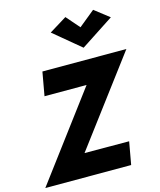

<svg xmlns="http://www.w3.org/2000/svg" viewBox="-162 -1087 987 1186"><g transform="rotate(-15 331.0 -494.0)"><path d="M445 -903 371 -988 259 -919 431 -776 642 -914 548 -987ZM120 -549H389L-22 0H527L553 -145L268 -146L684 -700H147Z"/></g></svg>

Font: Jost
Style: Bold Italic
Weight: 700
Italic angle: -5°
Version: Version 3.710